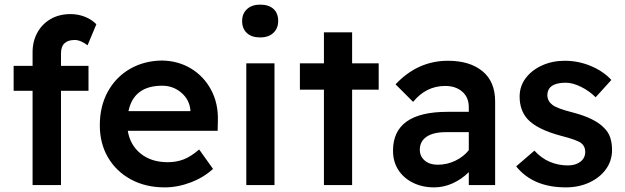

<svg xmlns="http://www.w3.org/2000/svg" viewBox="-20 -801 2705 831"><path d="M121 0V-408H39V-516H121V-575Q121 -622 141.5 -659.5Q162 -697 199 -718.5Q236 -740 285 -740Q319 -740 348.5 -728Q378 -716 397 -696L359 -605Q346 -615 331.5 -621.5Q317 -628 304 -628Q244 -628 244 -570V-516H363V-408H244V0Z M693 10Q610 10 546.5 -24.5Q483 -59 447.5 -119.5Q412 -180 412 -259Q412 -341 446.5 -404Q481 -467 542 -502.5Q603 -538 681 -539Q751 -538 806.5 -504.5Q862 -471 893.5 -412.5Q925 -354 923 -279L922 -235H533Q543 -173 589 -136Q635 -99 706 -99Q743 -99 774.5 -111Q806 -123 842 -154L902 -70Q862 -33 805.5 -11.5Q749 10 693 10ZM682 -430Q559 -430 536 -320H804V-326Q799 -371 764 -400.5Q729 -430 682 -430Z M1106 -639Q1069 -639 1048.5 -658Q1028 -677 1028 -710Q1028 -742 1049 -761.5Q1070 -781 1106 -781Q1143 -781 1163.5 -762.5Q1184 -744 1184 -710Q1184 -678 1163 -658.5Q1142 -639 1106 -639ZM1046 0V-527H1168V0Z M1382 0V-413H1278V-527H1382V-661H1504V-527H1619V-413H1504V0Z M1859 10Q1808 10 1767.5 -10Q1727 -30 1704 -65.5Q1681 -101 1681 -149Q1681 -317 1917 -317H2009V-337Q2009 -380 1980.5 -404.5Q1952 -429 1907 -429Q1824 -429 1768 -360L1692 -436Q1788 -538 1919 -538Q2013 -538 2068 -493Q2123 -448 2123 -362V0H2009V-56Q1978 -25 1939 -7.5Q1900 10 1859 10ZM1874 -88Q1915 -88 1951 -105.5Q1987 -123 2009 -151V-229H1910Q1855 -229 1826 -209Q1797 -189 1797 -153Q1797 -124 1818.5 -106Q1840 -88 1874 -88Z M2429 10Q2287 10 2214 -81L2293 -149Q2323 -116 2360 -100.5Q2397 -85 2438 -85Q2471 -85 2492 -101Q2513 -117 2513 -144Q2513 -168 2495 -182Q2476 -196 2409 -213Q2303 -241 2262 -287Q2229 -325 2229 -383Q2229 -428 2255.5 -463Q2282 -498 2326.5 -518Q2371 -538 2424 -538Q2483 -538 2537 -515.5Q2591 -493 2626 -455L2558 -380Q2530 -408 2494 -425.5Q2458 -443 2429 -443Q2349 -443 2349 -388Q2350 -363 2371 -347Q2392 -331 2460 -314Q2555 -289 2594 -248Q2613 -230 2621 -206Q2629 -182 2629 -152Q2629 -105 2602.5 -68.5Q2576 -32 2530.5 -11Q2485 10 2429 10Z"/></svg>

Font: Readex Pro Medium
Style: Regular
Weight: 500
Designer: Bonnie Shaver-Troup, Thomas Jockin
Foundry: Lexend
Version: Version 1.204; ttfautohint (v1.8.4.7-5d5b)